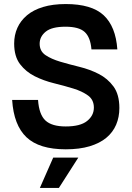

<svg xmlns="http://www.w3.org/2000/svg" viewBox="-20 -729 650 949"><path d="M305 9Q174 9 111 -50.5Q48 -110 40 -235H168Q173 -163 204.5 -133.5Q236 -104 305 -104Q377 -104 410.5 -131Q444 -158 444 -197Q444 -236 415 -257Q386 -278 342 -291.5Q298 -305 247 -317.5Q196 -330 152 -352Q108 -374 79 -412Q50 -450 50 -514Q50 -556 66 -591.5Q82 -627 113.5 -653.5Q145 -680 193 -694.5Q241 -709 305 -709Q433 -709 492.5 -653.5Q552 -598 560 -485H432Q427 -545 398.5 -571Q370 -597 304 -597Q236 -597 206 -572.5Q176 -548 176 -513Q176 -476 205 -456.5Q234 -437 278 -424Q322 -411 373 -398.5Q424 -386 468 -363.5Q512 -341 541 -301.5Q570 -262 570 -195Q570 -150 554 -112.5Q538 -75 505.5 -48Q473 -21 423 -6Q373 9 305 9ZM243 50H367L271 200H177Z"/></svg>

Font: PT Root UI Web Bold
Style: Regular
Weight: 700
Designer: Vitaly Kuzmin
Foundry: ParaType Ltd.
Version: Version 1.000W